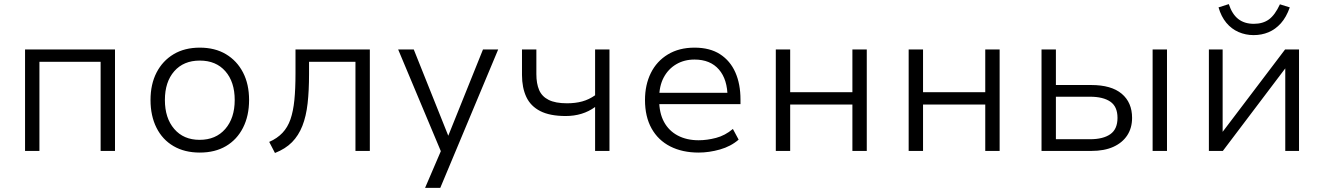

<svg xmlns="http://www.w3.org/2000/svg" viewBox="-20 -735 6448 935"><path d="M102 0V-494H540V0H470V-434H172V0Z M953 8Q879 8 825 -23.5Q771 -55 742 -113Q713 -171 713 -248Q713 -325 742.5 -382Q772 -439 825.5 -471Q879 -503 953 -503Q1027 -503 1080.5 -471Q1134 -439 1163.5 -382Q1193 -325 1193 -248Q1193 -171 1163.5 -113Q1134 -55 1080.5 -23.5Q1027 8 953 8ZM952 -54Q1031 -54 1077 -107Q1123 -160 1123 -248Q1123 -336 1077.5 -388Q1032 -440 953 -440Q874 -440 828.5 -388Q783 -336 783 -248Q783 -160 828.5 -107Q874 -54 952 -54Z M1319 10 1291 -44Q1330 -61 1355.5 -88Q1381 -115 1394.5 -154Q1408 -193 1413.5 -247.5Q1419 -302 1419 -377V-494H1781V0H1711V-434H1485V-375Q1485 -294 1478 -231.5Q1471 -169 1452.5 -122Q1434 -75 1402 -42.5Q1370 -10 1319 10Z M2050 180 2138 -25V28L1919 -494H1995L2163 -74L2332 -494H2406L2124 180Z M2878 0V-214Q2848 -192 2812 -181Q2776 -170 2735 -170Q2658 -170 2611 -194Q2564 -218 2543 -263Q2522 -308 2522 -370V-494H2592V-374Q2592 -328 2605.5 -296.5Q2619 -265 2652 -248.5Q2685 -232 2741 -232Q2782 -232 2815 -241Q2848 -250 2878 -271V-494H2948V0Z M3382 8Q3303 8 3244 -22Q3185 -52 3153 -109.5Q3121 -167 3121 -248Q3121 -322 3149.5 -379.5Q3178 -437 3232.5 -470Q3287 -503 3362 -503Q3437 -503 3486.5 -471Q3536 -439 3561 -382.5Q3586 -326 3586 -250V-228H3170V-283H3545L3523 -261Q3523 -348 3481 -396.5Q3439 -445 3362 -445Q3312 -445 3273 -422Q3234 -399 3212 -357.5Q3190 -316 3190 -257V-248Q3190 -185 3213.5 -141.5Q3237 -98 3280.5 -75Q3324 -52 3382 -52Q3423 -52 3467 -63.5Q3511 -75 3549 -107L3577 -55Q3539 -22 3486 -7Q3433 8 3382 8Z M3758 0V-494H3828V-286H4131V-494H4201V0H4131V-226H3828V0Z M4405 0V-494H4475V-286H4778V-494H4848V0H4778V-226H4475V0Z M5052 0V-494H5122V-321H5294Q5392 -321 5442.5 -278.5Q5493 -236 5493 -161Q5493 -112 5469.5 -76Q5446 -40 5402 -20Q5358 0 5294 0ZM5122 -57H5288Q5352 -57 5387 -81.5Q5422 -106 5422 -161Q5422 -216 5387 -240Q5352 -264 5288 -264H5122ZM5593 0V-494H5663V0Z M5867 0V-494H5934V-93L6238 -494H6306V0H6239V-402L5935 0ZM6085 -564Q6046 -564 6011.5 -579Q5977 -594 5952 -624Q5927 -654 5914 -699L5964 -715Q5980 -666 6010 -642.5Q6040 -619 6086 -619Q6130 -619 6159.5 -640.5Q6189 -662 6213 -714L6261 -699Q6244 -651 6217.5 -621.5Q6191 -592 6157.5 -578Q6124 -564 6085 -564Z"/></svg>

Font: Nunito Sans 7pt Light
Style: Regular
Weight: 300
Designer: Vernon Adams
Foundry: Vernon Adams
Version: Version 3.101;gftools[0.9.27]